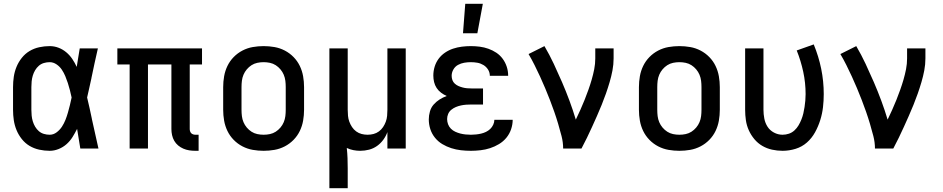

<svg xmlns="http://www.w3.org/2000/svg" viewBox="-20 -786 4990 1016"><path d="M243 12Q215 12 187.5 6Q160 0 136.5 -14Q113 -28 95.5 -50Q78 -72 67.5 -97.5Q57 -123 53 -150Q49 -177 49 -205V-325Q49 -353 53 -380Q57 -407 67.5 -432.5Q78 -458 95.5 -480Q113 -502 136.5 -516Q160 -530 187.5 -536Q215 -542 243 -542Q267 -542 289.5 -533.5Q312 -525 330.5 -509.5Q349 -494 362.5 -474Q376 -454 386 -432Q390 -457 394 -481.5Q398 -506 402 -530H498Q489 -491 480.5 -452Q472 -413 464 -374V-373Q458 -347 452.5 -321Q447 -295 441 -270Q448 -242 454 -214Q460 -186 466 -158V-157Q475 -118 483.5 -78.5Q492 -39 501 0H405Q401 -26 396.5 -52Q392 -78 388 -104Q377 -82 364 -61Q351 -40 332.5 -23.5Q314 -7 290.5 2.5Q267 12 243 12ZM243 -73Q263 -73 280 -86Q297 -99 308 -116Q319 -133 326.5 -152Q334 -171 339.5 -190.5Q345 -210 350 -230Q355 -250 359 -270Q355 -289 350 -308.5Q345 -328 339 -346.5Q333 -365 325.5 -383Q318 -401 307 -417.5Q296 -434 279 -445.5Q262 -457 243 -457Q227 -457 212 -452.5Q197 -448 185.5 -438Q174 -428 166 -414.5Q158 -401 153.5 -386Q149 -371 147.5 -355.5Q146 -340 146 -325V-205Q146 -190 147.5 -174.5Q149 -159 153.5 -144Q158 -129 166 -115.5Q174 -102 185.5 -92Q197 -82 212 -77.5Q227 -73 243 -73Z M1031 12H1014Q997 12 981 9.5Q965 7 950 0.5Q935 -6 922.5 -16.5Q910 -27 902 -41Q894 -55 890.5 -71Q887 -87 887 -103V-445H763V0H666V-445H601V-530H1049V-445H984V-103Q984 -97 986 -91Q988 -85 992 -81Q996 -77 1002 -75Q1008 -73 1014 -73H1031Z M1375 12Q1346 12 1317.5 7Q1289 2 1263 -11.5Q1237 -25 1216.5 -46Q1196 -67 1183.5 -93Q1171 -119 1166 -147.5Q1161 -176 1161 -205V-325Q1161 -354 1166 -382.5Q1171 -411 1183.5 -437Q1196 -463 1216.5 -484Q1237 -505 1263 -518.5Q1289 -532 1317.5 -537Q1346 -542 1375 -542Q1404 -542 1432.5 -537Q1461 -532 1487 -518.5Q1513 -505 1533.5 -484Q1554 -463 1566.5 -437Q1579 -411 1584 -382.5Q1589 -354 1589 -325V-205Q1589 -176 1584 -147.5Q1579 -119 1566.5 -93Q1554 -67 1533.5 -46Q1513 -25 1487 -11.5Q1461 2 1432.5 7Q1404 12 1375 12ZM1375 -73Q1392 -73 1408.5 -76.5Q1425 -80 1439 -89Q1453 -98 1464 -111Q1475 -124 1481.5 -139.5Q1488 -155 1490 -171.5Q1492 -188 1492 -205V-325Q1492 -342 1490 -358.5Q1488 -375 1481.5 -390.5Q1475 -406 1464 -419Q1453 -432 1439 -441Q1425 -450 1408.5 -453.5Q1392 -457 1375 -457Q1358 -457 1341.5 -453.5Q1325 -450 1311 -441Q1297 -432 1286 -419Q1275 -406 1268.5 -390.5Q1262 -375 1260 -358.5Q1258 -342 1258 -325V-205Q1258 -188 1260 -171.5Q1262 -155 1268.5 -139.5Q1275 -124 1286 -111Q1297 -98 1311 -89Q1325 -80 1341.5 -76.5Q1358 -73 1375 -73Z M1723 210V-530H1820V-205Q1820 -189 1821.5 -173Q1823 -157 1828.5 -142Q1834 -127 1843 -113.5Q1852 -100 1865 -90.5Q1878 -81 1893.5 -77Q1909 -73 1925 -73Q1941 -73 1956.5 -77Q1972 -81 1985 -90.5Q1998 -100 2007 -113.5Q2016 -127 2021.5 -142Q2027 -157 2028.5 -173Q2030 -189 2030 -205V-530H2127V0H2030V-87Q2022 -65 2008 -46Q1994 -27 1975 -13.5Q1956 0 1933 6Q1910 12 1886 12Q1868 12 1850 8.5Q1832 5 1815 -3Q1818 24 1819 51Q1820 78 1820 105V210Z M2472 12Q2445 12 2419 9Q2393 6 2368 -2Q2343 -10 2320.5 -23.5Q2298 -37 2281.5 -57.5Q2265 -78 2257 -103Q2249 -128 2249 -154Q2249 -175 2255 -196Q2261 -217 2274.5 -232.5Q2288 -248 2306 -259.5Q2324 -271 2344 -278Q2328 -285 2314 -295.5Q2300 -306 2290.5 -320.5Q2281 -335 2277 -352Q2273 -369 2273 -386Q2273 -410 2280 -433Q2287 -456 2301 -475Q2315 -494 2335 -507.5Q2355 -521 2377.5 -528.5Q2400 -536 2424 -539Q2448 -542 2471 -542Q2495 -542 2518.5 -539Q2542 -536 2564.5 -528Q2587 -520 2606.5 -507Q2626 -494 2640 -475Q2654 -456 2661.5 -433Q2669 -410 2669 -386V-385H2572Q2572 -403 2562.5 -418Q2553 -433 2538 -442Q2523 -451 2506 -454Q2489 -457 2471 -457Q2454 -457 2436.5 -454Q2419 -451 2403.5 -442.5Q2388 -434 2379 -418Q2370 -402 2370 -385Q2370 -373 2374 -362Q2378 -351 2387 -343Q2396 -335 2406.5 -330.5Q2417 -326 2428.5 -323Q2440 -320 2451.5 -319Q2463 -318 2475 -318H2536V-233H2475Q2461 -233 2447 -232Q2433 -231 2419 -228Q2405 -225 2392 -219.5Q2379 -214 2368 -205Q2357 -196 2351.5 -183Q2346 -170 2346 -156Q2346 -142 2351 -128.5Q2356 -115 2366 -105Q2376 -95 2389 -89Q2402 -83 2415.5 -79.5Q2429 -76 2443.5 -74.5Q2458 -73 2472 -73Q2485 -73 2499 -74.5Q2513 -76 2526 -79Q2539 -82 2551.5 -88Q2564 -94 2574 -103.5Q2584 -113 2590 -126Q2596 -139 2596 -152H2693Q2693 -127 2684.5 -102Q2676 -77 2659.5 -57Q2643 -37 2620.5 -23.5Q2598 -10 2573.5 -2Q2549 6 2523 9Q2497 12 2472 12ZM2430 -610 2442 -766H2535L2506 -610Z M2960 0Q2960 -33 2951.5 -66Q2943 -99 2933.5 -131Q2924 -163 2913 -194.5Q2902 -226 2890 -257Q2878 -288 2865 -319Q2852 -350 2838 -380.5Q2824 -411 2809 -441Q2794 -471 2777 -500L2861 -542Q2888 -496 2910.5 -448Q2933 -400 2954 -351.5Q2975 -303 2993.5 -253Q3012 -203 3027 -153Q3039 -178 3051 -204.5Q3063 -231 3073.5 -257.5Q3084 -284 3093.5 -310.5Q3103 -337 3111 -364.5Q3119 -392 3124.5 -420Q3130 -448 3130 -477V-530H3227V-477Q3227 -445 3221 -413.5Q3215 -382 3206 -351.5Q3197 -321 3186.5 -291Q3176 -261 3164 -231.5Q3152 -202 3139 -172.5Q3126 -143 3113 -114.5Q3100 -86 3086 -57Q3072 -28 3057 0Z M3575 12Q3546 12 3517.5 7Q3489 2 3463 -11.5Q3437 -25 3416.5 -46Q3396 -67 3383.5 -93Q3371 -119 3366 -147.5Q3361 -176 3361 -205V-325Q3361 -354 3366 -382.5Q3371 -411 3383.5 -437Q3396 -463 3416.5 -484Q3437 -505 3463 -518.5Q3489 -532 3517.5 -537Q3546 -542 3575 -542Q3604 -542 3632.5 -537Q3661 -532 3687 -518.5Q3713 -505 3733.5 -484Q3754 -463 3766.5 -437Q3779 -411 3784 -382.5Q3789 -354 3789 -325V-205Q3789 -176 3784 -147.5Q3779 -119 3766.5 -93Q3754 -67 3733.5 -46Q3713 -25 3687 -11.5Q3661 2 3632.5 7Q3604 12 3575 12ZM3575 -73Q3592 -73 3608.5 -76.5Q3625 -80 3639 -89Q3653 -98 3664 -111Q3675 -124 3681.5 -139.5Q3688 -155 3690 -171.5Q3692 -188 3692 -205V-325Q3692 -342 3690 -358.5Q3688 -375 3681.5 -390.5Q3675 -406 3664 -419Q3653 -432 3639 -441Q3625 -450 3608.5 -453.5Q3592 -457 3575 -457Q3558 -457 3541.5 -453.5Q3525 -450 3511 -441Q3497 -432 3486 -419Q3475 -406 3468.5 -390.5Q3462 -375 3460 -358.5Q3458 -342 3458 -325V-205Q3458 -188 3460 -171.5Q3462 -155 3468.5 -139.5Q3475 -124 3486 -111Q3497 -98 3511 -89Q3525 -80 3541.5 -76.5Q3558 -73 3575 -73Z M4121 12Q4093 12 4065.5 6Q4038 0 4014 -14Q3990 -28 3972 -49.5Q3954 -71 3942.5 -96.5Q3931 -122 3927 -149.5Q3923 -177 3923 -205V-530H4020V-205Q4020 -182 4024.5 -158.5Q4029 -135 4041.5 -115.5Q4054 -96 4075.5 -84.5Q4097 -73 4121 -73Q4138 -73 4154.5 -78.5Q4171 -84 4184 -96Q4197 -108 4205.5 -122.5Q4214 -137 4220.5 -153Q4227 -169 4231 -186Q4235 -203 4237.5 -220Q4240 -237 4241.5 -254Q4243 -271 4243 -288Q4243 -348 4230.5 -406Q4218 -464 4196 -519L4286 -551Q4312 -488 4325.5 -422Q4339 -356 4339 -288Q4339 -253 4335 -218.5Q4331 -184 4320.5 -150.5Q4310 -117 4293 -86Q4276 -55 4250 -32Q4224 -9 4190 1.5Q4156 12 4121 12Z M4610 0Q4610 -33 4601.5 -66Q4593 -99 4583.5 -131Q4574 -163 4563 -194.5Q4552 -226 4540 -257Q4528 -288 4515 -319Q4502 -350 4488 -380.5Q4474 -411 4459 -441Q4444 -471 4427 -500L4511 -542Q4538 -496 4560.5 -448Q4583 -400 4604 -351.5Q4625 -303 4643.5 -253Q4662 -203 4677 -153Q4689 -178 4701 -204.5Q4713 -231 4723.5 -257.5Q4734 -284 4743.5 -310.5Q4753 -337 4761 -364.5Q4769 -392 4774.5 -420Q4780 -448 4780 -477V-530H4877V-477Q4877 -445 4871 -413.5Q4865 -382 4856 -351.5Q4847 -321 4836.5 -291Q4826 -261 4814 -231.5Q4802 -202 4789 -172.5Q4776 -143 4763 -114.5Q4750 -86 4736 -57Q4722 -28 4707 0Z"/></svg>

Font: Lode Dark Term
Style: Bold
Weight: 700
Monospace: yes
Designer: Belleve Invis
Foundry: Belleve Invis
Version: Version 29.2.0